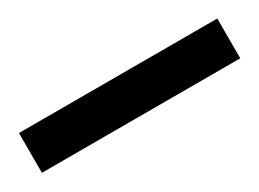

<svg xmlns="http://www.w3.org/2000/svg" viewBox="-23 -16 377 280"><g transform="rotate(-30 166.0 123.5)"><path d="M-1 90V157H333V90Z"/></g></svg>

Font: Noto Sans Gurmukhi UI Condensed SemiBold
Style: Regular
Weight: 600
Width: 3
Designer: Jelle Bosma - Monotype Design Team
Foundry: Monotype Imaging Inc.
Version: Version 2.004